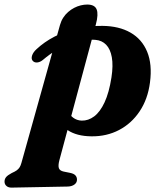

<svg xmlns="http://www.w3.org/2000/svg" viewBox="-96 -595 719 857"><path d="M332.1 -486.8 169 120.3Q162.8 144 166.8 155.6Q170.8 167.2 188.5 170.9L216.9 176.6Q233.6 180 240.6 187.8Q247.6 195.6 247.6 206.3Q248 219.8 236.4 228.5Q224.8 237.2 206.1 237.7L-43.3 242.4Q-58 242.9 -66.9 235.3Q-75.8 227.7 -75.8 215.8Q-75.8 204.3 -68.9 195.7Q-62 187.1 -43.7 177.4Q-29.4 171.1 -21.3 165.3Q-13.3 159.4 -8.4 151.7Q-3.6 144 -0.4 132.2L171.7 -483.3Q176.9 -501.7 186.3 -516.2Q195.7 -530.7 208.4 -541.7Q221.1 -552.8 235.4 -560.1Q249.7 -567.5 264.6 -571.1Q279.5 -574.7 293.2 -574.7Q326.6 -574.7 335.3 -553.2Q344.1 -531.8 332.1 -486.8ZM95 -327.2Q83.1 -317.5 70.4 -316.2Q57.7 -314.9 50 -323.5Q42.5 -332.3 47.2 -347.1Q51.9 -361.9 67.3 -375.8Q101.4 -407.6 146.2 -431Q190.9 -454.4 245.2 -467.3Q299.5 -480.2 361.4 -479.5Q435.4 -478.7 486.4 -449.5Q537.5 -420.4 560.8 -364.2Q584.1 -308.1 573.4 -226.6Q563.7 -152.5 527.4 -98.2Q491.2 -43.9 435.6 -14.8Q380.1 14.3 312.2 13.5Q246.3 12.9 206.1 -14.1Q166 -41.1 156 -82.2L202.9 -105.2Q213.8 -82.6 230.2 -70Q246.6 -57.5 268.5 -56.6Q298.2 -55.9 324.4 -75.5Q350.7 -95.2 370.7 -138.1Q390.8 -181.1 401.5 -249.4Q409.7 -303 403.1 -339.6Q396.5 -376.1 377.7 -395.4Q358.9 -414.7 330.1 -417.1Q279.5 -421.4 218.9 -401.1Q158.3 -380.7 95 -327.2Z"/></svg>

Font: Fraunces Wonky
Style: Italic
Weight: 900
Italic angle: -16°
Version: Version 1.000;[b76b70a41]